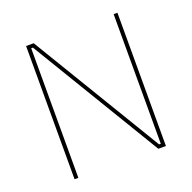

<svg xmlns="http://www.w3.org/2000/svg" viewBox="-124 -824 948 948"><g transform="rotate(-20 350.0 -350.0)"><path d="M110 0H130V-681H139L550 0H590V-700H570V-19H561L150 -700H110Z"/></g></svg>

Font: Fixel Text Thin
Style: Regular
Weight: 100
Width: 4
Designer: AlfaBravo + MacPaw
Foundry: Kyrylo Tkachov, Marchela Mozhyna, Serhii Makarenko, Maria Weinstein, Zakhar Kryvoshyya
Version: Version 1.211